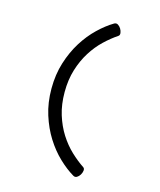

<svg xmlns="http://www.w3.org/2000/svg" viewBox="-123 -733 847 1019"><g transform="rotate(15 300.0 -223.5)"><path d="M376.5 193.8Q335.4 169.4 294.2 130.1Q252.9 90.8 219.7 38.1Q186.5 -14.6 165.8 -80.1Q145 -145.5 145 -223.1Q145 -300.8 165.8 -366.7Q186.5 -432.6 219.7 -485.6Q252.9 -538.6 294.2 -578.1Q335.4 -617.7 376.5 -642.1Q387.2 -648.4 397.2 -642.6Q407.2 -636.7 414.1 -625.5Q420.9 -614.3 422.4 -602.3Q423.8 -590.3 416 -585Q379.9 -561 344.2 -527.1Q308.6 -493.2 280.3 -448.2Q252 -403.3 234.6 -347.2Q217.3 -291 217.3 -223.1Q217.3 -155.3 234.6 -99.4Q252 -43.5 280.3 1Q308.6 45.4 344.2 79.1Q379.9 112.8 416 136.7Q423.8 142.1 422.4 154.1Q420.9 166 414.1 177.2Q407.2 188.5 397.2 194.3Q387.2 200.2 376.5 193.8Z"/></g></svg>

Font: Courier Prime
Style: Regular
Weight: 400
Designer: Alan Dague-Greene
Foundry: Quote-Unquote Apps
Version: Version 1.203